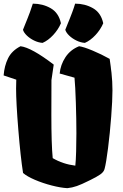

<svg xmlns="http://www.w3.org/2000/svg" viewBox="-22 -1006 664 1037"><path d="M585.4 -517.6Q585.4 -465.3 578.6 -376Q571.8 -286.6 561.5 -205.6Q551.3 -124.5 542.5 -92.8Q538.1 -76.7 519.3 -63.7Q500.5 -50.8 468.8 -35.2Q465.8 -33.7 462.2 -32Q458.5 -30.3 454.6 -28.3Q418.9 -10.3 393.1 -1.2Q367.2 7.8 341.8 10.3Q305.7 8.3 257.3 -4.2Q209 -16.6 166.3 -34.9Q123.5 -53.2 102.5 -71.8Q88.9 -158.7 76.9 -305.9Q64.9 -453.1 64.9 -527.8Q64.9 -558.1 65.9 -575.7L-2.4 -598.6Q1.5 -650.4 21.7 -691.4Q42 -732.4 88.9 -756.3Q147.9 -749 268.1 -657.2L266.6 -656.2L268.1 -656.7L255.9 -573.2L255.4 -383.8Q255.4 -227.1 262.7 -151.9Q317.9 -119.6 384.8 -111.3Q387.7 -136.7 389.2 -187.5Q390.6 -238.3 390.6 -286.1Q390.6 -359.9 387.7 -450.4Q384.8 -541 380.4 -586.4L300.3 -608.9Q304.7 -656.2 331.5 -697Q358.4 -737.8 405.3 -756.3Q430.2 -752.9 478 -732.9Q525.9 -712.9 570.3 -688L576.2 -645.5V-645L577.6 -632.3L580.1 -613.8Q585.4 -565.4 585.4 -517.6ZM208 -774.4Q238.3 -787.6 265.4 -816.9Q292.5 -846.2 307.1 -880.4Q294.9 -937 251.7 -961.7Q208.5 -986.3 155.3 -986.3Q147.9 -961.9 139.6 -939.9Q131.3 -918 125.2 -902.6Q119.1 -887.2 116.2 -880.4L102.1 -845.2Q106.4 -830.1 122.8 -814.2Q139.2 -798.3 162.1 -787.1Q185.1 -775.9 208 -774.4ZM436.5 -774.4Q466.8 -787.6 493.9 -816.9Q521 -846.2 535.6 -880.4Q523.4 -937 480.2 -961.7Q437 -986.3 383.8 -986.3Q376.5 -961.9 368.2 -939.9Q359.9 -918 353.8 -902.6Q347.7 -887.2 344.7 -880.4L330.6 -845.2Q335 -830.1 351.3 -814.2Q367.7 -798.3 390.6 -787.1Q413.6 -775.9 436.5 -774.4Z"/></svg>

Font: Fruktur
Style: Regular
Weight: 400
Designer: Viktoriya Grabowska
Foundry: Viktoriya Grabowska
Version: Version 1.004; ttfautohint (v1.4.1)